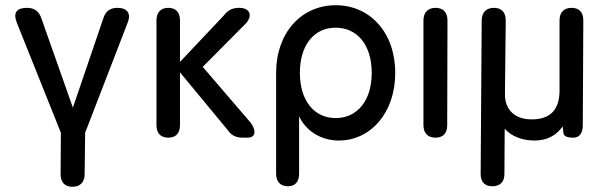

<svg xmlns="http://www.w3.org/2000/svg" viewBox="-20 -527 2321 735"><path d="M258 188C287 188 304 170 304 140L306 -19L469 -441C482 -474 469 -497 429 -497C402 -497 384 -484 376 -458L259 -115L138 -458C129 -484 111 -497 84 -497C46 -497 29 -481 44 -441L213 -19L212 140C212 171 228 188 258 188Z M624 0C653 0 669 -17 669 -48V-250L851 -30C865 -9 883 0 909 0H928C958 0 963 -26 939 -58L756 -271L922 -438C948 -468 937 -497 895 -497C870 -497 852 -488 837 -468L669 -290V-449C669 -480 653 -497 624 -497C595 -497 579 -479 579 -449V-48C579 -17 595 0 624 0Z M1082 186C1110 186 1125 169 1125 138V-82C1149 -29 1206 11 1277 11C1397 11 1493 -93 1493 -248C1493 -402 1397 -507 1265 -507C1134 -507 1037 -402 1037 -248V138C1037 169 1054 186 1082 186ZM1128 -248C1128 -357 1184 -421 1265 -421C1346 -421 1403 -357 1403 -248C1403 -140 1346 -75 1265 -75C1184 -75 1128 -140 1128 -248Z M1647 0C1676 0 1692 -17 1692 -48L1693 -449C1693 -480 1676 -497 1647 -497C1618 -497 1601 -479 1601 -449V-48C1601 -17 1618 0 1647 0Z M1865 186C1895 186 1911 169 1911 139L1912 -34C1938 -5 1980 11 2026 11C2078 11 2111 -11 2134 -43L2137 -17C2138 -6 2151 0 2175 0C2198 0 2211 -17 2211 -48L2213 -449C2213 -480 2197 -497 2168 -497C2138 -497 2122 -479 2122 -449V-181C2122 -109 2089 -70 2015 -70C1952 -70 1914 -105 1913 -164L1916 -449C1916 -480 1900 -497 1871 -497C1841 -497 1824 -479 1824 -449L1820 139C1820 170 1836 186 1865 186Z"/></svg>

Font: 寒蝉半圆体
Style: Regular
Weight: 400
Designer: Yoshimichi Ohira & Warren
Foundry: ChillType
Version: Version 1.800;Glyphs 3.1.1 (3135)